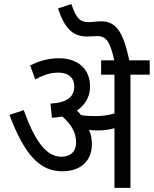

<svg xmlns="http://www.w3.org/2000/svg" viewBox="-20 -916 750 936"><path d="M428 -214C428 -240 423 -263 414 -283C428 -281 441 -280 453 -280C483 -280 510 -283 538 -291V0H616V-552H710V-622H610C579 -771 540 -812 473 -812C451 -812 432 -808 414 -808C365 -808 350 -833 328 -896L263 -875C299 -763 346 -738 407 -738C423 -738 439 -740 455 -740C498 -740 517 -712 537 -622H473V-552H538V-363C507 -354 480 -350 441 -350C418 -350 396 -351 375 -355C369 -363 362 -370 355 -377C395 -404 419 -444 419 -495C419 -575 365 -632 267 -632C208 -632 164 -615 127 -597L152 -529C191 -550 224 -562 266 -562C309 -562 342 -541 342 -494C342 -445 308 -415 226 -411L233 -342C251 -343 268 -345 284 -348C323 -314 351 -273 351 -223C351 -174 321 -152 278 -152C202 -152 146 -238 96 -379L26 -356C101 -158 175 -81 284 -81C367 -81 428 -126 428 -214Z"/></svg>

Font: Noto Sans Devanagari UI SemiCondensed
Style: Regular
Weight: 400
Width: 4
Designer: Jelle Bosma - Monotype Design Team
Foundry: Monotype Imaging Inc.
Version: Version 2.003